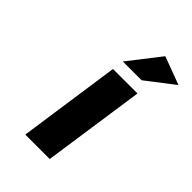

<svg xmlns="http://www.w3.org/2000/svg" viewBox="-226 -862 955 955"><g transform="rotate(45 251.5 -384.0)"><path d="M138.2 0 215.8 -539.1H388.2L310.1 0ZM224.1 -600.1 355 -768.1 502.9 -712.9 356 -600.1Z"/></g></svg>

Font: Trueno
Style: Bold Italic
Weight: 700
Designer: Julieta Ulanovsky
Foundry: Julieta Ulanovsky
Version: Version 3.001b | FøM Fix